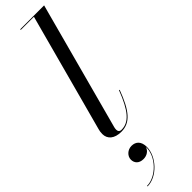

<svg xmlns="http://www.w3.org/2000/svg" viewBox="-362 -725 1013 1013"><g transform="rotate(-45 144.0 -219.0)"><path d="M255.5 -153 251.5 -154.5C209 -42.5 169.5 3 114 3C99.5 3 93.5 -5.5 93.5 -17C93.5 -21 94 -27.5 95.5 -33L288.5 -750H110V-745.5H208L30 -85C27.5 -76 25.5 -66.5 25.5 -53C25.5 -15.5 53.5 10 105.5 10C172.5 10 212.5 -38 255.5 -153ZM36.5 149.5C36.5 174 52.5 194.5 86.5 194.5C112.5 194.5 134 179.5 140 157.5C143 232.5 66.5 307.5 -1 307.5V311.5C71 311.5 144 233.5 144 161.5C144 119.5 121.5 100 90.5 100C60 100 36.5 123.5 36.5 149.5Z"/></g></svg>

Font: Bodoni* 36pt
Style: Italic
Weight: 400
Italic angle: -13°
Version: Version 2.3